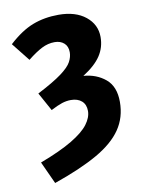

<svg xmlns="http://www.w3.org/2000/svg" viewBox="-81 -566 619 819"><g transform="rotate(-10 228.5 -156.0)"><path d="M91.1 196.1 46.9 99.6Q135.4 66.1 187 35.1Q238.6 4.1 260.4 -25.1Q282.3 -54.4 282.3 -82.4Q282.3 -110.3 265 -125.6Q247.6 -140.9 218.2 -140.9Q198.9 -140.9 179.5 -134.6Q160.1 -128.3 130.5 -112.9L86.8 -192.3Q157.3 -228.7 192.1 -254.6Q227 -280.4 238.1 -301.3Q249.3 -322.1 249.3 -342.6Q249.3 -368.2 233.6 -382.1Q217.9 -396.1 192.8 -396.1Q163.9 -396.1 136.7 -382.2Q109.6 -368.4 74.5 -340.3L12 -419Q66.4 -469 117.2 -488.5Q168.1 -508.1 229.4 -508.1Q302.9 -508.1 346.5 -473Q390 -437.8 390 -383.8Q390 -339 366.2 -303Q342.5 -267 289 -233Q345.1 -228.8 384.1 -196.3Q423.1 -163.7 423.1 -97.2Q423.1 -29.7 388.1 21.4Q353.2 72.6 280.1 114.2Q207.1 155.9 91.1 196.1Z"/></g></svg>

Font: Source Sans 3
Style: Regular
Weight: 200
Designer: Paul D. Hunt
Foundry: Adobe
Version: Version 3.046;hotconv 1.0.118;makeotfexe 2.5.65603